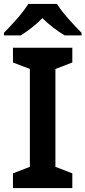

<svg xmlns="http://www.w3.org/2000/svg" viewBox="-31 -957 435 977"><path d="M259 -937H113C86 -892 26 -827 -11 -790V-777H75C110 -799 150 -829 185 -865C220 -829 263 -798 298 -777H384V-790C348 -826 286 -892 259 -937ZM337 0V-75L251 -108V-606L337 -639V-714H35V-639L121 -606V-108L35 -75V0Z"/></svg>

Font: Noto Sans Thaana SemiBold
Style: Regular
Weight: 600
Designer: David Williams
Foundry: Google Inc.
Version: Version 3.001